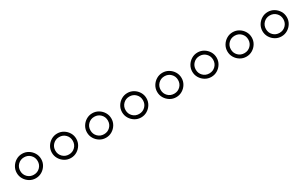

<svg xmlns="http://www.w3.org/2000/svg" viewBox="118 -1328 2965 1895"><g transform="rotate(-30 1600.0 -380.0)"><path d="M80 -380Q80 -342 99 -310.5Q118 -279 149.5 -260Q181 -241 219 -241Q257 -241 288.5 -260Q320 -279 339 -310.5Q358 -342 358 -380Q358 -418 339 -449.5Q320 -481 288.5 -500Q257 -519 219 -519Q181 -519 149.5 -500Q118 -481 99 -449.5Q80 -418 80 -380ZM120 -380Q120 -422 148.5 -450.5Q177 -479 219 -479Q261 -479 289.5 -450.5Q318 -422 318 -380Q318 -338 289.5 -309.5Q261 -281 219 -281Q177 -281 148.5 -309.5Q120 -338 120 -380Z M480 -380Q480 -342 499 -310.5Q518 -279 549.5 -260Q581 -241 619 -241Q657 -241 688.5 -260Q720 -279 739 -310.5Q758 -342 758 -380Q758 -418 739 -449.5Q720 -481 688.5 -500Q657 -519 619 -519Q581 -519 549.5 -500Q518 -481 499 -449.5Q480 -418 480 -380ZM520 -380Q520 -422 548.5 -450.5Q577 -479 619 -479Q661 -479 689.5 -450.5Q718 -422 718 -380Q718 -338 689.5 -309.5Q661 -281 619 -281Q577 -281 548.5 -309.5Q520 -338 520 -380Z M880 -380Q880 -342 899 -310.5Q918 -279 949.5 -260Q981 -241 1019 -241Q1057 -241 1088.5 -260Q1120 -279 1139 -310.5Q1158 -342 1158 -380Q1158 -418 1139 -449.5Q1120 -481 1088.5 -500Q1057 -519 1019 -519Q981 -519 949.5 -500Q918 -481 899 -449.5Q880 -418 880 -380ZM920 -380Q920 -422 948.5 -450.5Q977 -479 1019 -479Q1061 -479 1089.5 -450.5Q1118 -422 1118 -380Q1118 -338 1089.5 -309.5Q1061 -281 1019 -281Q977 -281 948.5 -309.5Q920 -338 920 -380Z M1280 -380Q1280 -342 1299 -310.5Q1318 -279 1349.5 -260Q1381 -241 1419 -241Q1457 -241 1488.5 -260Q1520 -279 1539 -310.5Q1558 -342 1558 -380Q1558 -418 1539 -449.5Q1520 -481 1488.5 -500Q1457 -519 1419 -519Q1381 -519 1349.5 -500Q1318 -481 1299 -449.5Q1280 -418 1280 -380ZM1320 -380Q1320 -422 1348.5 -450.5Q1377 -479 1419 -479Q1461 -479 1489.5 -450.5Q1518 -422 1518 -380Q1518 -338 1489.5 -309.5Q1461 -281 1419 -281Q1377 -281 1348.5 -309.5Q1320 -338 1320 -380Z M1680 -380Q1680 -342 1699 -310.5Q1718 -279 1749.5 -260Q1781 -241 1819 -241Q1857 -241 1888.5 -260Q1920 -279 1939 -310.5Q1958 -342 1958 -380Q1958 -418 1939 -449.5Q1920 -481 1888.5 -500Q1857 -519 1819 -519Q1781 -519 1749.5 -500Q1718 -481 1699 -449.5Q1680 -418 1680 -380ZM1720 -380Q1720 -422 1748.5 -450.5Q1777 -479 1819 -479Q1861 -479 1889.5 -450.5Q1918 -422 1918 -380Q1918 -338 1889.5 -309.5Q1861 -281 1819 -281Q1777 -281 1748.5 -309.5Q1720 -338 1720 -380Z M2080 -380Q2080 -342 2099 -310.5Q2118 -279 2149.5 -260Q2181 -241 2219 -241Q2257 -241 2288.5 -260Q2320 -279 2339 -310.5Q2358 -342 2358 -380Q2358 -418 2339 -449.5Q2320 -481 2288.5 -500Q2257 -519 2219 -519Q2181 -519 2149.5 -500Q2118 -481 2099 -449.5Q2080 -418 2080 -380ZM2120 -380Q2120 -422 2148.5 -450.5Q2177 -479 2219 -479Q2261 -479 2289.5 -450.5Q2318 -422 2318 -380Q2318 -338 2289.5 -309.5Q2261 -281 2219 -281Q2177 -281 2148.5 -309.5Q2120 -338 2120 -380Z M2480 -380Q2480 -342 2499 -310.5Q2518 -279 2549.5 -260Q2581 -241 2619 -241Q2657 -241 2688.5 -260Q2720 -279 2739 -310.5Q2758 -342 2758 -380Q2758 -418 2739 -449.5Q2720 -481 2688.5 -500Q2657 -519 2619 -519Q2581 -519 2549.5 -500Q2518 -481 2499 -449.5Q2480 -418 2480 -380ZM2520 -380Q2520 -422 2548.5 -450.5Q2577 -479 2619 -479Q2661 -479 2689.5 -450.5Q2718 -422 2718 -380Q2718 -338 2689.5 -309.5Q2661 -281 2619 -281Q2577 -281 2548.5 -309.5Q2520 -338 2520 -380Z M2880 -380Q2880 -342 2899 -310.5Q2918 -279 2949.5 -260Q2981 -241 3019 -241Q3057 -241 3088.5 -260Q3120 -279 3139 -310.5Q3158 -342 3158 -380Q3158 -418 3139 -449.5Q3120 -481 3088.5 -500Q3057 -519 3019 -519Q2981 -519 2949.5 -500Q2918 -481 2899 -449.5Q2880 -418 2880 -380ZM2920 -380Q2920 -422 2948.5 -450.5Q2977 -479 3019 -479Q3061 -479 3089.5 -450.5Q3118 -422 3118 -380Q3118 -338 3089.5 -309.5Q3061 -281 3019 -281Q2977 -281 2948.5 -309.5Q2920 -338 2920 -380Z"/></g></svg>

Font: text-security-circle
Style: Regular
Weight: 400
Monospace: yes
Foundry: Oskari Noppa
Version: Version 3.000;hotconv 1.0.118;makeotfexe 2.5.65603